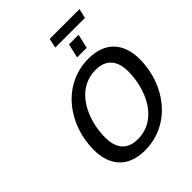

<svg xmlns="http://www.w3.org/2000/svg" viewBox="-279 -1195 1371 1371"><g transform="rotate(-45 407.0 -509.5)"><path d="M745 -960 762 -1032H461L445 -960ZM603 -800 628 -907H531L506 -800ZM814 -475C814 -635 727 -737 558 -737C293 -737 123 -502 123 -249C123 -89 210 13 379 13C644 13 814 -222 814 -475ZM400 -80C290 -80 243 -149 243 -253C243 -430 334 -644 537 -644C647 -644 694 -575 694 -471C694 -294 603 -80 400 -80Z"/></g></svg>

Font: Perun Medium Italic
Style: Regular
Weight: 500
Italic angle: -12°
Foundry: Copyright (c) Stefan Peev, Context Ltd, 2016
Version: Version 1.026